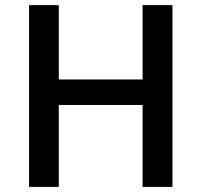

<svg xmlns="http://www.w3.org/2000/svg" viewBox="-20 -734 791 754"><path d="M657.2 0H540V-321.8H210.9V0H94.2V-713.9H210.9V-421.9H540V-713.9H657.2Z"/></svg>

Font: f2_52653          
Style: Regular
Weight: 600
Foundry: Ascender Corporation
Version: Version 1.10